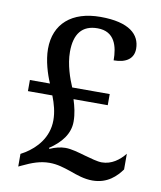

<svg xmlns="http://www.w3.org/2000/svg" viewBox="-83 -790 726 867"><g transform="rotate(10 280.5 -357.0)"><path d="M399 10C469 10 508 -31 532 -64V-136C507 -105 472 -78 427 -78C406 -78 377 -87 347 -95C316 -104 282 -114 255 -114C233 -114 208 -108 184 -97L181 -101C235 -137 270 -181 270 -237C270 -273 262 -305 252 -337H409V-388H237C221 -425 199 -486 199 -545C199 -627 233 -671 304 -671C383 -671 400 -605 400 -541C459 -541 491 -566 491 -610C491 -675 441 -724 308 -724C177 -724 99 -656 99 -541C99 -487 118 -427 135 -388H43V-337H155C169 -301 179 -265 179 -227C179 -146 126 -93 80 -64L59 -52V6L74 -1C116 -21 153 -35 196 -35C232 -35 262 -25 295 -14C328 -2 362 10 399 10Z"/></g></svg>

Font: Noto Serif Gurmukhi Medium
Style: Regular
Weight: 500
Designer: Vaibhav Singh and the Monotype Design Team
Foundry: Monotype Imaging Inc.
Version: Version 2.004